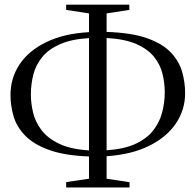

<svg xmlns="http://www.w3.org/2000/svg" viewBox="-20 -783 840 824"><path d="M264 21.5V-1.5L362 -16V-111.5Q256 -115.5 189.8 -139.8Q123.5 -164 87.5 -201.5Q51.5 -239 38.2 -284.2Q25 -329.5 25 -375.5Q25 -448 64 -506.8Q103 -565.5 178.5 -602.2Q254 -639 362 -645V-725.5L264 -740.5V-763H535V-740.5L437.5 -725.5V-646Q545 -642.5 611.2 -619Q677.5 -595.5 713 -558Q748.5 -520.5 761.5 -475.2Q774.5 -430 774.5 -383Q774.5 -312.5 735.5 -254Q696.5 -195.5 621.2 -157.8Q546 -120 437.5 -112.5V-16L536 -1V21.5ZM362 -137.5V-619.5Q286.5 -615 237.8 -593.5Q189 -572 161.5 -538.5Q134 -505 123.2 -463.5Q112.5 -422 112.5 -377Q112.5 -340.5 121.8 -300.8Q131 -261 157.2 -225.8Q183.5 -190.5 233 -166.5Q282.5 -142.5 362 -137.5ZM437.5 -138Q512 -143 560.5 -165.2Q609 -187.5 636.5 -222Q664 -256.5 675.5 -299Q687 -341.5 687 -387Q687 -426.5 677.5 -465.8Q668 -505 641.8 -538.2Q615.5 -571.5 566.2 -593.5Q517 -615.5 437.5 -620Z"/></svg>

Font: Merriweather 120pt Light
Style: Regular
Weight: 300
Version: Version 2.100